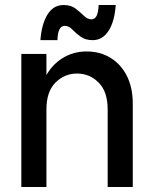

<svg xmlns="http://www.w3.org/2000/svg" viewBox="-20 -745 614 765"><path d="M409 0V-309Q409 -380 373 -416Q337 -452 287 -452Q237 -452 201 -416Q165 -380 165 -309H132Q132 -380 157.5 -432Q183 -484 227 -512Q271 -540 325 -540Q379 -540 420.5 -514.5Q462 -489 485.5 -442.5Q509 -396 509 -332V0ZM65 0V-530H165V0ZM141 -585Q146 -650 169.5 -687.5Q193 -725 233 -725Q263 -725 281.5 -710.5Q300 -696 314.5 -682Q329 -668 344 -668Q358 -668 365 -682Q372 -696 373 -725H441Q437 -661 413 -623Q389 -585 349 -585Q320 -585 301 -599Q282 -613 268 -627.5Q254 -642 238 -642Q210 -642 209 -585Z"/></svg>

Font: Radio Canada Big
Style: Regular
Weight: 400
Designer: Étienne Aubert Bonn
Foundry: Coppers and Brasses
Version: Version 1.001